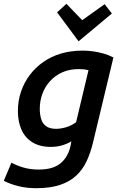

<svg xmlns="http://www.w3.org/2000/svg" viewBox="-50 -801 640 1009"><path d="M140 188Q89 188 45.5 177Q2 166 -30 149L10 54Q38 69 73.5 79.5Q109 90 154 90Q230 90 269.5 56Q309 22 321 -36L325 -58Q301 -44 274 -36.5Q247 -29 218 -29Q158 -29 119 -54Q80 -79 62 -121.5Q44 -164 44 -217Q44 -271 60.5 -319.5Q77 -368 107 -407.5Q137 -447 178.5 -476Q220 -505 272 -520Q324 -535 384 -535Q413 -535 440.5 -531Q468 -527 494.5 -519.5Q521 -512 546 -499L439 -53Q426 2 405 46.5Q384 91 350 122.5Q316 154 264.5 171Q213 188 140 188ZM245 -124Q268 -124 296.5 -132Q325 -140 350 -159L415 -432Q404 -435 391 -436.5Q378 -438 365 -438Q315 -438 276.5 -420.5Q238 -403 211.5 -373Q185 -343 172 -306Q159 -269 159 -229Q159 -201 166 -176.5Q173 -152 192 -138Q211 -124 245 -124ZM363 -584 250 -736 299 -781 382 -695 500 -779 538 -730Z"/></svg>

Font: Ubuntu Sans SemiBold
Style: Italic
Weight: 600
Italic angle: -13.5°
Designer: Dalton Maag Ltd
Foundry: Dalton Maag Ltd
Version: Version 1.006